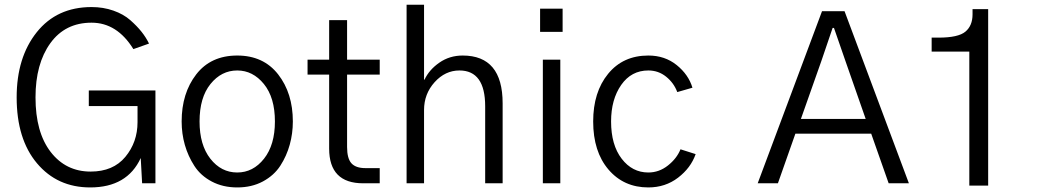

<svg xmlns="http://www.w3.org/2000/svg" viewBox="-20 -779 4435 816"><path d="M50.8 -365.2Q50.8 -535.2 136.2 -642.1Q221.7 -749 369.1 -749Q418.9 -749 461.9 -733.9Q504.9 -718.8 533.7 -693.4Q562.5 -668 581.5 -644Q600.6 -620.1 613.3 -593.8L546.9 -570.3Q477.5 -682.6 369.1 -682.6Q256.8 -682.6 193.8 -595.2Q130.9 -507.8 130.9 -365.2Q130.9 -216.8 195.3 -133.3Q259.8 -49.8 365.2 -49.8Q460.9 -49.8 512.7 -112.3Q564.5 -174.8 564.5 -259.8V-328.1H357.4V-394.5H640.6V0H584L578.1 -107.4Q520.5 17.6 363.3 17.6Q223.6 17.6 137.2 -85Q50.8 -187.5 50.8 -365.2Z M828.1 -262.7Q828.1 -163.1 874 -104.5Q919.9 -45.9 988.3 -45.9Q1055.7 -45.9 1102.1 -104.5Q1148.4 -163.1 1148.4 -262.7Q1148.4 -364.3 1101.6 -421.9Q1054.7 -479.5 988.3 -479.5Q920.9 -479.5 874.5 -421.9Q828.1 -364.3 828.1 -262.7ZM752 -262.7Q752 -382.8 814 -462.9Q876 -543 988.3 -543Q1099.6 -543 1162.1 -462.9Q1224.6 -382.8 1224.6 -262.7Q1224.6 -211.9 1211.4 -164.1Q1198.2 -116.2 1171.4 -74.7Q1144.5 -33.2 1097.2 -7.8Q1049.8 17.6 988.3 17.6Q927.7 17.6 880.4 -7.3Q833 -32.2 806.2 -73.7Q779.3 -115.2 765.6 -163.1Q752 -210.9 752 -262.7Z M1287.1 -461.9V-525.4H1378.9V-693.4H1455.1V-525.4H1593.8V-461.9H1455.1V-154.3Q1455.1 -105.5 1473.6 -85Q1492.2 -64.5 1533.2 -64.5H1593.8V0H1523.4Q1378.9 0 1378.9 -147.5V-461.9Z M1708 0V-758.8H1782.2V-440.4H1784.2Q1803.7 -482.4 1847.2 -512.7Q1890.6 -543 1946.3 -543Q2116.2 -543 2116.2 -339.8V0H2042V-327.1Q2042 -479.5 1932.6 -479.5Q1872.1 -479.5 1827.1 -429.7Q1782.2 -379.9 1782.2 -311.5V0Z M2275.4 -643.6V-742.2H2371.1V-643.6ZM2287.1 0V-525.4H2361.3V0Z M2501 -262.7Q2501 -387.7 2564.5 -465.3Q2627.9 -543 2735.4 -543Q2805.7 -543 2856 -502.4Q2906.2 -461.9 2922.9 -406.2L2858.4 -387.7Q2843.8 -426.8 2811 -453.1Q2778.3 -479.5 2735.4 -479.5Q2663.1 -479.5 2620.1 -418Q2577.1 -356.4 2577.1 -262.7Q2577.1 -163.1 2622.1 -104.5Q2667 -45.9 2735.4 -45.9Q2781.2 -45.9 2818.8 -75.7Q2856.4 -105.5 2872.1 -144.5L2936.5 -124Q2916 -65.4 2861.8 -23.9Q2807.6 17.6 2735.4 17.6Q2630.9 17.6 2565.9 -58.6Q2501 -134.8 2501 -262.7Z M3383.8 -273.4H3659.2L3573.2 -519.5Q3565.4 -542 3548.3 -591.3Q3531.2 -640.6 3524.4 -660.2H3518.6Q3477.5 -540 3470.7 -519.5ZM3200.2 0 3473.6 -731.4H3569.3L3842.8 0H3756.8L3682.6 -210.9H3360.4L3286.1 0Z M3939.5 -559.6V-619.1H3968.8Q4052.7 -619.1 4083 -644.5Q4113.3 -669.9 4113.3 -717.8V-740.2H4179.7V9.8H4099.6V-559.6Z"/></svg>

Font: Gothic A1
Style: Regular
Weight: 400
Designer: HanYang I&C Co.,Ltd.
Foundry: HanYang I&C Co.,Ltd.
Version: Version 2.50